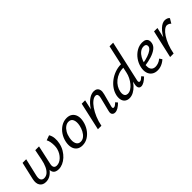

<svg xmlns="http://www.w3.org/2000/svg" viewBox="160 -1704 2707 2707"><g transform="rotate(-45 1513.5 -350.5)"><path d="M159 9Q97 9 67.5 -34Q38 -77 55 -154L115 -416H187L126 -155Q113 -99 129 -73Q145 -47 179 -47Q218 -47 248.5 -72.5Q279 -98 301.5 -146Q324 -194 337 -261L368 -416H443L380 -127Q372 -90 384.5 -68.5Q397 -47 432 -47Q457 -47 482.5 -58.5Q508 -70 531 -92Q554 -114 571.5 -143.5Q589 -173 599 -211Q606 -239 606 -274Q606 -309 600 -342.5Q594 -376 580 -400L654 -427Q678 -389 682 -340Q686 -291 675 -241Q663 -185 635.5 -139Q608 -93 572 -60Q536 -27 495 -9Q454 9 415 9Q353 9 329 -25.5Q305 -60 318 -124L337 -213L372 -165Q337 -103 304 -64.5Q271 -26 235 -8.5Q199 9 159 9Z M888 9Q834 9 800.5 -17.5Q767 -44 756 -89.5Q745 -135 756 -192Q769 -257 804.5 -310Q840 -363 891 -394Q942 -425 1000 -425Q1053 -425 1086.5 -399.5Q1120 -374 1132.5 -329Q1145 -284 1132 -225Q1119 -162 1084 -108.5Q1049 -55 998.5 -23Q948 9 888 9ZM906 -46Q944 -46 974 -70.5Q1004 -95 1025 -135Q1046 -175 1055 -220Q1068 -284 1050.5 -326.5Q1033 -369 983 -369Q949 -369 918.5 -347.5Q888 -326 865.5 -287.5Q843 -249 833 -197Q820 -129 839.5 -87.5Q859 -46 906 -46Z M1540 6Q1520 6 1506 -3Q1492 -12 1487 -30Q1482 -48 1490 -77L1542 -285Q1550 -317 1543 -338Q1536 -359 1509 -359Q1479 -359 1443.5 -331.5Q1408 -304 1374 -254.5Q1340 -205 1312.5 -140Q1285 -75 1271 0H1220Q1244 -99 1279.5 -177Q1315 -255 1358 -309.5Q1401 -364 1447 -392.5Q1493 -421 1537 -421Q1568 -421 1589.5 -406.5Q1611 -392 1618 -362Q1625 -332 1612 -285L1562 -97Q1557 -78 1560 -67.5Q1563 -57 1577 -57Q1592 -57 1607 -67.5Q1622 -78 1643 -97L1668 -66Q1634 -32 1602 -13Q1570 6 1540 6ZM1201 0 1294 -416H1362L1270 0Z M1827 7Q1790 7 1763 -11.5Q1736 -30 1725.5 -64.5Q1715 -99 1723 -147Q1734 -203 1767 -252Q1800 -301 1848.5 -338Q1897 -375 1956.5 -396.5Q2016 -418 2079 -418L2144 -711H2216L2079 -97Q2075 -79 2079 -68Q2083 -57 2097 -57Q2111 -57 2126 -67.5Q2141 -78 2162 -97L2187 -66Q2152 -31 2120 -12.5Q2088 6 2062 6Q2041 6 2028.5 -5.5Q2016 -17 2013.5 -37.5Q2011 -58 2017 -84L2052 -243L2093 -277Q2078 -218 2051 -166.5Q2024 -115 1987.5 -76Q1951 -37 1910 -15Q1869 7 1827 7ZM1855 -55Q1886 -55 1917.5 -74.5Q1949 -94 1976 -127Q2003 -160 2022.5 -199.5Q2042 -239 2050 -278L2073 -386L2108 -360H2067Q2016 -360 1970.5 -343.5Q1925 -327 1889 -298Q1853 -269 1829.5 -230.5Q1806 -192 1798 -147Q1794 -120 1798.5 -99Q1803 -78 1817.5 -66.5Q1832 -55 1855 -55Z M2386 10Q2333 10 2297.5 -15.5Q2262 -41 2249 -86.5Q2236 -132 2249 -192Q2263 -255 2301 -308Q2339 -361 2392.5 -393Q2446 -425 2506 -425Q2547 -425 2569 -410.5Q2591 -396 2597.5 -372Q2604 -348 2598 -321Q2589 -275 2547.5 -243.5Q2506 -212 2443 -192Q2380 -172 2305 -162L2308 -207Q2371 -217 2419 -234Q2467 -251 2496 -272.5Q2525 -294 2531 -318Q2533 -327 2531 -339.5Q2529 -352 2518 -361.5Q2507 -371 2482 -371Q2443 -371 2410.5 -346Q2378 -321 2355.5 -281Q2333 -241 2322 -197Q2312 -153 2317 -119Q2322 -85 2343.5 -66.5Q2365 -48 2401 -48Q2426 -48 2456.5 -58.5Q2487 -69 2516 -94L2542 -55Q2520 -35 2494 -20Q2468 -5 2441 2.5Q2414 10 2386 10Z M2674 0Q2703 -132 2749.5 -226.5Q2796 -321 2849.5 -371Q2903 -421 2953 -421Q2972 -421 2993.5 -414Q3015 -407 3027 -390L2985 -320Q2973 -335 2955 -342.5Q2937 -350 2923 -350Q2899 -350 2868.5 -326Q2838 -302 2808 -256.5Q2778 -211 2752 -146Q2726 -81 2711 0ZM2641 0 2736 -416H2804L2709 0Z"/></g></svg>

Font: Ysabeau Infant Medium
Style: Italic
Weight: 500
Italic angle: -12°
Designer: Christian Thalmann (Catharsis Fonts)
Version: Version 2.001;gftools[0.9.30]; featfreeze: ss01,ss02,lnum